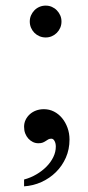

<svg xmlns="http://www.w3.org/2000/svg" viewBox="-20 -489 310 677"><path d="M141.1 -469.2Q152.8 -469.2 162.8 -464.8Q172.9 -460.4 180.4 -452.6Q188 -444.8 192.4 -434.8Q196.8 -424.8 196.8 -413.1Q196.8 -401.4 192.4 -391.1Q188 -380.9 180.4 -373.3Q172.9 -365.7 162.8 -361.3Q152.8 -356.9 141.1 -356.9Q129.4 -356.9 119.1 -361.3Q108.9 -365.7 101.3 -373.3Q93.8 -380.9 89.4 -391.1Q85 -401.4 85 -413.1Q85 -424.8 89.4 -434.8Q93.8 -444.8 101.3 -452.6Q108.9 -460.4 119.1 -464.8Q129.4 -469.2 141.1 -469.2ZM64.9 144Q88.4 137.7 108.6 125.7Q128.9 113.8 144 98.4Q159.2 83 168 64.9Q176.8 46.9 176.8 27.8Q176.8 16.6 172.4 8.3Q168 0 161.1 0Q154.8 0 150.4 2.4Q146 4.9 141.4 8.1Q136.7 11.2 130.9 13.7Q125 16.1 115.2 16.1Q105 16.1 95.9 11.7Q86.9 7.3 79.8 -0.5Q72.8 -8.3 68.8 -18.8Q64.9 -29.3 64.9 -42Q64.9 -55.2 70.3 -66.4Q75.7 -77.6 85.2 -86.2Q94.7 -94.7 107.4 -99.4Q120.1 -104 134.8 -104Q153.8 -104 170.2 -95.7Q186.5 -87.4 198.7 -72.8Q210.9 -58.1 218 -38.6Q225.1 -19 225.1 2.9Q225.1 37.6 212.2 66.9Q199.2 96.2 177.2 117.9Q155.3 139.6 126.2 152.8Q97.2 166 64.9 168Z"/></svg>

Font: Chandrasa
Style: Regular
Weight: 400
Designer: R.S. Wihananto
Foundry: R.S. Wihananto
Version: Version 2.0.1